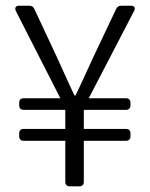

<svg xmlns="http://www.w3.org/2000/svg" viewBox="-20 -659 529 679"><path d="M210.9 -161.1V-15.6C210.9 -5.9 216.8 0 226.6 0H260.7C270.5 0 276.4 -5.9 276.4 -15.6V-161.1H425.8C435.5 -161.1 441.4 -167 441.4 -176.8V-187.5C441.4 -197.3 435.5 -203.1 425.8 -203.1H276.4V-270.5H425.8C435.5 -270.5 441.4 -276.4 441.4 -286.1V-295.9C441.4 -305.7 435.5 -311.5 425.8 -311.5H293.9L454.1 -620.1C460 -630.9 455.1 -638.7 443.4 -638.7H409.2C400.4 -638.7 394.5 -635.7 390.6 -627L310.5 -458C289.1 -413.1 270.5 -369.1 247.1 -321.3H243.2C220.7 -369.1 201.2 -413.1 180.7 -458L101.6 -627C97.7 -635.7 91.8 -638.7 83 -638.7H46.9C35.2 -638.7 31.2 -630.9 36.1 -620.1L193.4 -311.5H63.5C53.7 -311.5 47.9 -305.7 47.9 -295.9V-286.1C47.9 -276.4 53.7 -270.5 63.5 -270.5H210.9V-203.1H63.5C53.7 -203.1 47.9 -197.3 47.9 -187.5V-176.8C47.9 -167 53.7 -161.1 63.5 -161.1Z"/></svg>

Font: Ed Sans Neue Light
Style: Regular
Weight: 300
Designer: Stephen Hutchings
Version: Version 1.004;PS 001.004;hotconv 1.0.88;makeotf.lib2.5.64775